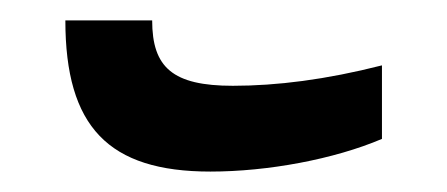

<svg xmlns="http://www.w3.org/2000/svg" viewBox="-20 -364 438 188"><path d="M186 -196C242 -196 307 -208 354 -228V-300C299 -286 251 -280 208 -280C149 -280 129 -298 129 -344H44C44 -240 86 -196 186 -196Z"/></svg>

Font: Noto Sans Armenian SemiCondensed Medium
Style: Regular
Weight: 500
Width: 4
Designer: Monotype Design Team
Foundry: Monotype Imaging Inc.
Version: Version 2.008